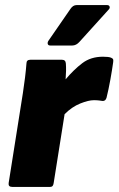

<svg xmlns="http://www.w3.org/2000/svg" viewBox="-20 -735 466 755"><path d="M28 0Q12 0 14 -15L70 -369Q75 -402 78.5 -430.5Q82 -459 84 -485Q84 -500 99 -500H224Q238 -500 239 -485Q241 -459 238 -423Q270 -461 303.5 -486.5Q337 -512 385 -512Q408 -512 417 -508Q424 -505 425 -501Q426 -497 425 -490Q421 -461 414 -422Q407 -383 399 -351Q395 -337 383 -338Q377 -339 369 -340Q361 -341 349 -341Q328 -341 295.5 -328Q263 -315 234 -286L191 -15Q190 -8 187 -4Q184 0 176 0ZM178 -556Q170 -556 168 -561.5Q166 -567 170 -574L257 -700Q267 -715 281 -715H401Q409 -715 411 -709Q413 -703 407 -697L293 -571Q280 -556 264 -556Z"/></svg>

Font: Sofia Sans ExtraBlack
Style: Italic
Weight: 1000
Italic angle: -9°
Designer: Botio Nikoltchev, Ani Petrova
Foundry: lettersoup
Version: Version 4.100; ttfautohint (v1.8.4.7-5d5b)